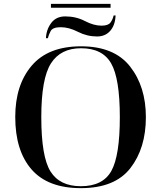

<svg xmlns="http://www.w3.org/2000/svg" viewBox="-20 -965 835 995"><path d="M399 10Q575 10 655.5 -93.5Q736 -197 736 -358Q736 -516 654 -620.5Q572 -725 400 -725Q230 -725 144.5 -625Q59 -525 59 -359Q59 -184 143.5 -87Q228 10 399 10ZM399 0Q290 0 242 -76Q194 -152 194 -358Q194 -558 244 -636.5Q294 -715 400 -715Q511 -715 556 -636.5Q601 -558 601 -358Q601 -158 557 -79Q513 0 399 0ZM244 -925H553V-945H244ZM218 -767H228Q232 -784 242.5 -804Q253 -824 295 -824Q337 -824 384 -800Q431 -776 483 -776Q526 -776 551.5 -805.5Q577 -835 579 -885H569Q564 -863 552 -847.5Q540 -832 506 -832Q466 -832 420 -856Q374 -880 318 -880Q271 -880 245.5 -846Q220 -812 218 -767Z"/></svg>

Font: Noto Serif Display Semi
Style: Regular
Weight: 600
Designer: Monotype Design Team
Foundry: Monotype Imaging Inc.
Version: Version 1.900